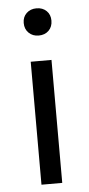

<svg xmlns="http://www.w3.org/2000/svg" viewBox="-51 -725 349 756"><g transform="rotate(-5 123.0 -347.0)"><path d="M81.9 0V-486H164V0ZM122.5 -586Q98.8 -586 83.3 -601Q67.7 -616 67.7 -640.4Q67.7 -664.2 83.3 -678.9Q98.8 -693.6 122.5 -693.6Q146.8 -693.6 162.1 -678.9Q177.3 -664.2 177.3 -640.4Q177.3 -616 162.1 -601Q146.8 -586 122.5 -586Z"/></g></svg>

Font: Source Sans 3 VF
Style: Regular
Weight: 200
Designer: Paul D. Hunt
Foundry: Adobe
Version: Version 3.046;hotconv 1.0.118;makeotfexe 2.5.65603